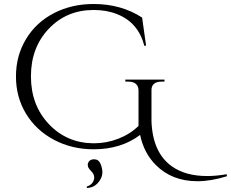

<svg xmlns="http://www.w3.org/2000/svg" viewBox="-20 -734 1157 962"><path d="M969 174Q842 174 761 93Q701 33 682 -58Q587 14 449 14Q340 14 250.5 -33.5Q161 -81 110.5 -164Q60 -247 60 -351Q60 -455 110.5 -538.5Q161 -622 250 -668Q339 -714 449 -714Q587 -714 692 -646L712 -505H703Q673 -621 567 -663Q515 -684 449 -684Q314 -684 224.5 -590Q135 -496 135 -351.5Q135 -207 225 -112Q315 -17 449 -16Q514 -16 573 -39Q632 -62 674 -103V-280Q674 -302 661 -313.5Q648 -325 624 -325H608V-335H804V-325H789Q764 -325 751 -313.5Q738 -302 739 -280V-126Q745 32 842 100Q910 148 1018 148Q1063 148 1116 139L1117 149Q1037 174 969 174ZM422 81Q430 64 451 64Q474 64 483.5 86.5Q493 109 493 129.5Q493 150 480 170Q457 206 416 208L414 201Q436 194 445 179Q461 152 441 128Q439 126 435 121.5Q431 117 429 114.5Q427 112 424 107.5Q421 103 421 99Q418 90 422 81Z"/></svg>

Font: Cinzel Decorative
Style: Regular
Weight: 400
Designer: Natanael Gama
Version: Version 1.002;PS 001.002;hotconv 1.0.56;makeotf.lib2.0.21325